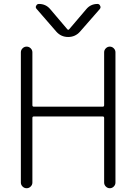

<svg xmlns="http://www.w3.org/2000/svg" viewBox="-20 -995 700 993"><path d="M577.1 -724.6V-50.8Q577.1 -39.1 568.4 -30.3Q559.6 -21.5 547.9 -21.5Q536.1 -21.5 527.3 -30.3Q518.6 -39.1 518.6 -50.8V-384.8Q518.6 -392.6 511.7 -392.6H154.3Q147.5 -392.6 147.5 -384.8V-50.8Q147.5 -39.1 138.7 -30.3Q129.9 -21.5 117.7 -21.5Q105.5 -21.5 96.7 -30.3Q87.9 -39.1 87.9 -50.8V-724.6Q87.9 -736.3 96.7 -745.1Q105.5 -753.9 117.7 -753.9Q129.9 -753.9 138.7 -745.1Q147.5 -736.3 147.5 -724.6V-451.2Q147.5 -443.4 154.3 -443.4H511.7Q518.6 -443.4 518.6 -451.2V-724.6Q518.6 -736.3 527.3 -745.1Q536.1 -753.9 547.9 -753.9Q559.6 -753.9 568.4 -745.1Q577.1 -736.3 577.1 -724.6ZM328.1 -843.8Q333 -837.9 337.9 -843.8L426.8 -948.2Q449.2 -974.6 484.4 -974.6Q494.1 -974.6 498 -964.8Q500 -960.9 500 -958Q500 -953.1 496.1 -948.2L393.6 -831.1Q369.1 -803.7 332.5 -803.7Q295.9 -803.7 271.5 -831.1L169.9 -948.2Q165 -953.1 165 -958Q165 -961.9 167 -964.8Q170.9 -974.6 181.6 -974.6Q216.8 -974.6 239.3 -948.2Z"/></svg>

Font: Gen Jyuu Gothic P Light
Style: Regular
Weight: 200
Designer: [Source Han Sans]
Ryoko NISHIZUKA  (kana & ideographs); Paul D. Hunt (Latin, Greek & Cyrillic); Wenlong ZHANG  (bopomofo
Version: Version 1.002.20150607